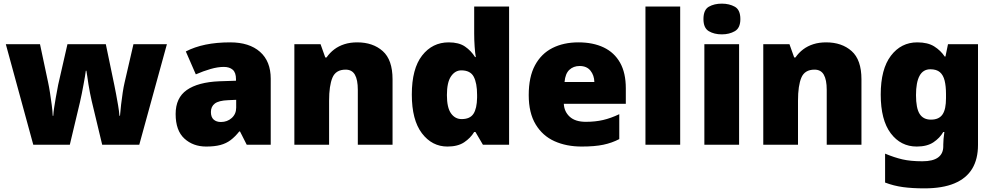

<svg xmlns="http://www.w3.org/2000/svg" viewBox="-20 -796 5465 1056"><path d="M484 -242Q480 -261 475 -284.5Q470 -308 466.5 -332Q463 -356 460 -376Q457 -396 455 -407H452Q451 -396 447.5 -376Q444 -356 439.5 -331.5Q435 -307 430 -281.5Q425 -256 420 -235L364 0H163L12 -553H200L245 -341Q250 -318 255 -285.5Q260 -253 264.5 -219.5Q269 -186 270 -159H273Q274 -179 278 -205Q282 -231 286.5 -257Q291 -283 295 -303Q299 -323 300 -330L351 -553H562L609 -327Q613 -308 618.5 -278.5Q624 -249 629.5 -217Q635 -185 637 -159H640Q642 -186 646 -220.5Q650 -255 655 -287.5Q660 -320 665 -341L714 -553H898L746 0H542Z M1246 -563Q1351 -563 1410 -511Q1469 -459 1469 -363V0H1337L1300 -73H1296Q1273 -44 1248.5 -25.5Q1224 -7 1192 1.5Q1160 10 1114 10Q1042 10 994 -34Q946 -78 946 -169Q946 -258 1007.5 -301Q1069 -344 1186 -349L1278 -352V-360Q1278 -397 1260 -412.5Q1242 -428 1211 -428Q1178 -428 1138 -416.5Q1098 -405 1057 -387L1002 -513Q1050 -538 1110.5 -550.5Q1171 -563 1246 -563ZM1235 -245Q1183 -243 1161.5 -226.5Q1140 -210 1140 -180Q1140 -152 1155 -138.5Q1170 -125 1195 -125Q1230 -125 1254.5 -147Q1279 -169 1279 -204V-247Z M1945 -563Q2031 -563 2085 -515Q2139 -467 2139 -360V0H1948V-302Q1948 -357 1932 -385Q1916 -413 1881 -413Q1827 -413 1808.5 -369Q1790 -325 1790 -242V0H1599V-553H1743L1769 -480H1776Q1794 -506 1818.5 -524.5Q1843 -543 1874.5 -553Q1906 -563 1945 -563Z M2441 10Q2356 10 2300.5 -63Q2245 -136 2245 -276Q2245 -418 2301.5 -490.5Q2358 -563 2448 -563Q2504 -563 2537.5 -540Q2571 -517 2593 -482H2597Q2593 -503 2590.5 -540Q2588 -577 2588 -612V-760H2780V0H2636L2595 -70H2588Q2568 -37 2533 -13.5Q2498 10 2441 10ZM2519 -141Q2565 -141 2584 -170Q2603 -199 2604 -259V-274Q2604 -339 2585.5 -374Q2567 -409 2517 -409Q2483 -409 2460.5 -376Q2438 -343 2438 -273Q2438 -204 2460.5 -172.5Q2483 -141 2519 -141Z M3161 -563Q3242 -563 3300.5 -535Q3359 -507 3390.5 -451Q3422 -395 3422 -310V-225H3081Q3083 -182 3113.5 -154Q3144 -126 3202 -126Q3254 -126 3297 -136Q3340 -146 3386 -168V-31Q3346 -10 3298.5 0Q3251 10 3179 10Q3095 10 3029.5 -19.5Q2964 -49 2926 -112Q2888 -175 2888 -273Q2888 -373 2922.5 -437Q2957 -501 3018.5 -532Q3080 -563 3161 -563ZM3168 -433Q3134 -433 3111.5 -412Q3089 -391 3085 -345H3249Q3248 -382 3227.5 -407.5Q3207 -433 3168 -433Z M3721 0H3530V-760H3721Z M4045 -553V0H3854V-553ZM3950 -776Q3991 -776 4021.5 -759Q4052 -742 4052 -691Q4052 -642 4021.5 -624.5Q3991 -607 3950 -607Q3908 -607 3878.5 -624.5Q3849 -642 3849 -691Q3849 -742 3878.5 -759Q3908 -776 3950 -776Z M4524 -563Q4610 -563 4664 -515Q4718 -467 4718 -360V0H4527V-302Q4527 -357 4511 -385Q4495 -413 4460 -413Q4406 -413 4387.5 -369Q4369 -325 4369 -242V0H4178V-553H4322L4348 -480H4355Q4373 -506 4397.5 -524.5Q4422 -543 4453.5 -553Q4485 -563 4524 -563Z M5025 -563Q5083 -563 5118.5 -540.5Q5154 -518 5176 -485H5180L5194 -553H5359V1Q5359 79 5327 132Q5295 185 5229.5 212.5Q5164 240 5064 240Q4997 240 4946 233Q4895 226 4848 208V49Q4898 70 4943 80.5Q4988 91 5053 91Q5111 91 5139.5 70Q5168 49 5168 9V-1Q5168 -14 5169.5 -32Q5171 -50 5174 -70H5168Q5149 -37 5114 -13.5Q5079 10 5022 10Q4934 10 4879 -63Q4824 -136 4824 -276Q4824 -416 4880 -489.5Q4936 -563 5025 -563ZM5097 -415Q5057 -415 5037.5 -379Q5018 -343 5018 -273Q5018 -201 5038 -169.5Q5058 -138 5100 -138Q5123 -138 5139 -145.5Q5155 -153 5164.5 -167.5Q5174 -182 5178.5 -204Q5183 -226 5183 -256V-279Q5183 -322 5175.5 -352.5Q5168 -383 5149.5 -399Q5131 -415 5097 -415Z"/></svg>

Font: Noto Sans Cham Black
Style: Regular
Weight: 900
Version: Version 2.002